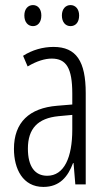

<svg xmlns="http://www.w3.org/2000/svg" viewBox="-20 -727 431 757"><path d="M76 -666C76 -640 90 -624 110 -624C129 -624 143 -639 143 -666C143 -692 129 -707 110 -707C90 -707 76 -691 76 -666ZM224 -666C224 -640 238 -624 258 -624C278 -624 292 -639 292 -666C292 -692 277 -707 258 -707C239 -707 224 -692 224 -666ZM191 -542C149 -542 107 -530 71 -507L89 -465C126 -487 158 -496 184 -496C241 -496 265 -459 265 -358V-315L205 -310C96 -301 35 -245 35 -140C35 -61 70 10 151 10C216 10 248 -31 268 -84H270L277 0H318V-360C318 -485 281 -542 191 -542ZM265 -274V-216C265 -106 233 -34 166 -34C118 -34 90 -70 90 -141C90 -220 129 -261 211 -269Z"/></svg>

Font: Noto Sans Display Condensed Light
Style: Regular
Weight: 300
Width: 3
Designer: Monotype Design Team
Foundry: Monotype Imaging Inc.
Version: Version 1.900